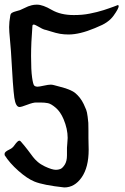

<svg xmlns="http://www.w3.org/2000/svg" viewBox="-20 -821 542 830"><path d="M363.3 -173.8Q363.3 -97.7 333 -54.2Q302.7 -10.7 257.8 -10.7Q167 -20.5 128.9 -36.1Q97.7 -48.8 59.6 -82.5Q21.5 -116.2 0 -150.4V-156.2Q0 -161.1 5.4 -165.5Q10.7 -169.9 20 -174.3Q29.3 -178.7 33.2 -182.6Q37.1 -185.5 43 -193.8Q48.8 -202.1 54.2 -207.5Q59.6 -212.9 63.5 -212.9Q66.4 -212.9 69.3 -210Q85.9 -191.4 100.6 -171.9Q115.2 -152.3 122.6 -142.6Q129.9 -132.8 142.6 -121.6Q155.3 -110.4 173.8 -101.6Q205.1 -86.9 221.7 -86.9Q231.4 -86.9 240.7 -90.3Q250 -93.8 259.8 -108.9Q269.5 -124 269.5 -149.4V-182.6Q269.5 -186.5 271 -201.7Q272.5 -216.8 272.5 -224.6Q272.5 -263.7 254.9 -305.7Q241.2 -337.9 221.2 -355Q201.2 -372.1 187.5 -375Q173.8 -377.9 153.3 -377.9H135.7Q123 -377.9 97.7 -368.2Q72.3 -358.4 64.5 -358.4Q47.9 -358.4 42 -397.9Q36.1 -437.5 27.3 -599.6Q26.4 -617.2 22.9 -651.9Q19.5 -686.5 19.5 -704.1Q19.5 -725.6 24.4 -752.9Q25.4 -761.7 31.7 -765.6Q38.1 -769.5 49.8 -772.5Q61.5 -775.4 66.4 -777.3Q73.2 -780.3 84.5 -785.6Q95.7 -791 101.6 -793.5Q107.4 -795.9 117.2 -798.3Q127 -800.8 137.7 -800.8H140.6Q165 -800.8 203.6 -778.3Q242.2 -755.9 298.8 -755.9Q316.4 -755.9 334 -757.3Q351.6 -758.8 368.2 -762.2Q384.8 -765.6 398.9 -769Q413.1 -772.5 428.2 -777.3Q443.4 -782.2 451.7 -785.2Q460 -788.1 472.2 -792.5Q484.4 -796.9 486.3 -797.9L487.3 -798.8Q488.3 -798.8 489.3 -798.8Q493.2 -798.8 493.2 -794.9Q493.2 -784.2 470.7 -752.9Q460 -738.3 445.8 -728Q431.6 -717.8 421.9 -713.4Q412.1 -709 389.6 -699.2Q324.2 -671.9 276.4 -671.9Q256.8 -671.9 239.7 -674.8Q222.7 -677.7 199.7 -685.1Q176.8 -692.4 170.9 -693.4Q164.1 -695.3 147.5 -705.1Q130.9 -714.8 126 -714.8Q120.1 -714.8 120.1 -708Q114.3 -635.7 114.3 -578.1Q114.3 -516.6 118.7 -486.3Q123 -456.1 127.9 -451.2Q132.8 -446.3 142.6 -446.3Q149.4 -446.3 169.4 -450.7Q189.5 -455.1 199.2 -455.1Q205.1 -455.1 212.9 -453.1Q219.7 -451.2 238.3 -446.3Q256.8 -441.4 264.2 -439Q271.5 -436.5 284.2 -431.2Q296.9 -425.8 306.2 -418Q315.4 -410.2 324.2 -399.4Q335 -385.7 341.8 -371.1Q348.6 -356.4 352.5 -346.7Q356.4 -336.9 358.9 -316.4Q361.3 -295.9 361.8 -290Q362.3 -284.2 362.3 -256.8Q362.3 -229.5 362.3 -224.6Q362.3 -215.8 362.8 -198.7Q363.3 -181.6 363.3 -173.8Z"/></svg>

Font: Isabella
Style: Medium
Weight: 500
Designer: John Stracke
Version: Version 001.202